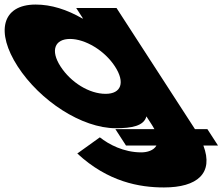

<svg xmlns="http://www.w3.org/2000/svg" viewBox="-193 -548 977 843"><path d="M146.4 126C281.3 251 419.9 275 526.9 275C673.5 275 746 212.5 700 91H764.2L717.6 19H663C662 17.3 660.9 15.7 659.8 14L318.5 -513H141.5L171.3 -467H168.3C101 -506 31.8 -528 -36.2 -528C-186.2 -528 -212.2 -406 -115.1 -256C-17.9 -106 165.5 15 315.5 15C385.5 15 439 5 449.8 -37L474.4 1C478.5 7.3 482 13.3 485 19H313.6L360.2 91H493.8C481.9 112.7 453.4 121 427.1 121C350.1 121 284.5 86 245.4 55ZM72.9 -256C26.9 -327 47.6 -377 114.6 -377C180.6 -377 265.9 -327 311.9 -256C357.3 -186 339.7 -136 270.7 -136C198.7 -136 118.3 -186 72.9 -256Z"/></svg>

Font: Hussar
Style: BdOpOblSeven
Weight: 700
Foundry: Cannot Into Space Fonts
Version: Version 2.00